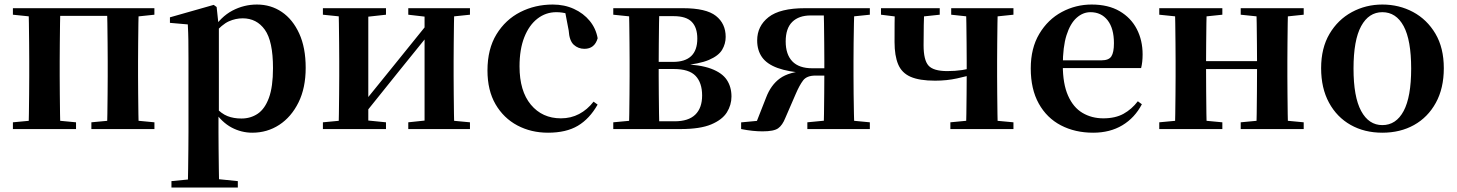

<svg xmlns="http://www.w3.org/2000/svg" viewBox="-20 -572 6459 851"><path d="M105.9 0Q107.6 -25.5 108.1 -67.5Q108.6 -109.6 109.1 -154.8Q109.6 -200 109.6 -234.8V-301.2Q109.6 -335.7 109.1 -381.1Q108.6 -426.5 108.1 -468.7Q107.6 -511 105.9 -535.7H247.6Q246.6 -510.7 246.1 -468.5Q245.6 -426.3 245.1 -381Q244.6 -335.6 244.6 -301.2V-234.8Q244.6 -200 245.1 -154.8Q245.6 -109.6 246.1 -67.5Q246.6 -25.5 247.6 0ZM454.4 0Q455.4 -25.5 455.9 -67.5Q456.4 -109.6 456.9 -154.8Q457.4 -200 457.4 -234.8V-301.2Q457.4 -335.6 456.9 -381Q456.4 -426.3 455.9 -468.5Q455.4 -510.7 454.4 -535.7H594.9Q593.9 -510.7 593.4 -468.5Q592.9 -426.3 592.4 -381Q591.9 -335.6 591.9 -301.2V-234.8Q591.9 -200 592.4 -154.8Q592.9 -109.6 593.4 -67.5Q593.9 -25.5 594.9 0ZM37.2 0V-29.9L147 -40.2H208.6L317 -29.9V0ZM385 0V-29.9L494.5 -40.2H557.1L664.5 -29.9V0ZM37.2 -506.8V-535.7H176.9V-495.5H147ZM525.4 -495.5V-535.7H664.3V-506.8L557.1 -495.5ZM176.9 -501.8V-535.7H525.4V-501.8Z M739.9 259.3V230.8L849 220.1H928.4L1034.1 230.8V259.3ZM812.4 259.3Q813.4 217.3 813.9 174.2Q814.4 131 814.9 89.9Q815.4 48.8 815.4 13.8V-308.7Q815.4 -358.5 814.9 -393Q814.4 -427.5 812.4 -463.8L733.2 -470.7V-495.2L927.2 -550.4L940.2 -540.9L948.8 -460.8L950.1 -455V-75.6L948.4 -63V13Q948.4 47.8 948.9 89.3Q949.4 130.8 949.9 174Q950.4 217.3 951.4 259.3ZM1098.1 16.2Q1050 16.2 1006.7 -6.7Q963.4 -29.6 927.3 -82.3H915.1L933.6 -97.8Q961.5 -67.8 988.5 -57.3Q1015.6 -46.7 1050.1 -46.7Q1090.7 -46.7 1122.3 -67.9Q1153.8 -89.1 1171.9 -138.2Q1190 -187.4 1190 -270.1Q1190 -389.4 1153.9 -440.1Q1117.8 -490.8 1055.6 -490.8Q1024.3 -490.8 994.4 -477.5Q964.5 -464.2 927 -421.1L912.1 -437.5H920.5Q958.3 -497.6 1009.7 -524.8Q1061.1 -551.9 1118.6 -551.9Q1180.4 -551.9 1228.9 -519.1Q1277.5 -486.2 1306.2 -423.5Q1334.9 -360.9 1334.9 -271.4Q1334.9 -182.3 1303 -117.9Q1271.1 -53.5 1217.7 -18.6Q1164.3 16.2 1098.1 16.2Z M1411.2 0V-29.9L1520 -40.2H1588.4L1690.8 -29.9V0ZM1789.6 0V-29.9L1886.5 -40.2H1954.3L2063 -29.9V0ZM1479.9 0Q1481.6 -25.5 1482.1 -67.4Q1482.6 -109.4 1483.1 -154.7Q1483.6 -200 1483.6 -234.8V-301.2Q1483.6 -335.7 1483.1 -381Q1482.6 -426.4 1482.1 -468.7Q1481.6 -511 1479.9 -535.7H1612.4V0ZM1583.7 -51.6 1535.4 -77.8H1560.4L1719.6 -274.4L1890 -485.4L1937.7 -460.9H1913.5L1749.2 -257.7ZM1861.8 0V-535.7H1993.6Q1992.6 -511 1992.1 -468.7Q1991.6 -426.4 1991.1 -381Q1990.6 -335.7 1990.6 -301.2V-234.8Q1990.6 -200 1991.1 -154.7Q1991.6 -109.4 1992.1 -67.4Q1992.6 -25.5 1993.6 0ZM1411.2 -506.8V-535.7H1690.8V-506.8L1588.7 -495.5H1521ZM1789.6 -506.8V-535.7H2063V-506.8L1954.5 -495.5H1886.8Z M2409.1 16.2Q2334.1 16.2 2273.2 -16Q2212.3 -48.3 2176.4 -109.8Q2140.6 -171.4 2140.6 -259.7Q2140.6 -354.7 2180.5 -419.9Q2220.4 -485 2286.1 -518.5Q2351.9 -551.9 2430 -551.9Q2481.5 -551.9 2523.8 -532.5Q2566.2 -513.2 2593.8 -479.5Q2621.4 -445.8 2629 -402.4Q2615.4 -355.6 2570.4 -355.6Q2542.9 -355.6 2523.1 -373.6Q2503.4 -391.6 2500.6 -436.8L2482.8 -530.1L2550.7 -486.3Q2521.8 -503.2 2497.1 -510.6Q2472.4 -518 2445.6 -518Q2399.2 -518 2362.2 -489.4Q2325.1 -460.7 2303.9 -407.1Q2282.7 -353.5 2282.7 -277.6Q2282.7 -168.4 2333 -108Q2383.4 -47.5 2466.2 -47.5Q2510.5 -47.5 2546.8 -66.7Q2583.2 -85.9 2610.9 -121.4L2628.8 -108.4Q2593.1 -45.4 2541.3 -14.6Q2489.5 16.2 2409.1 16.2Z M2698.2 0V-29.9L2808 -40.2L2834.9 -34.4H2970.4Q3031.3 -34.4 3061.6 -63.8Q3092 -93.3 3092 -148.7Q3092 -205.2 3063 -235.7Q3034 -266.1 2967.1 -266.1H2834.9V-297.7H2962.9Q3070.7 -297.7 3070.7 -401Q3070.7 -449.9 3046.1 -475.1Q3021.5 -500.4 2965.9 -500.4H2834.9L2808 -495.5L2698.2 -506.8V-535.7H3007.1Q3110 -535.7 3153.2 -501.5Q3196.4 -467.3 3196.4 -408.4Q3196.4 -377.9 3180.7 -351.4Q3165 -324.9 3122.3 -306.5Q3079.6 -288.2 2997.8 -281L2999.3 -288Q3082.9 -285.7 3131.7 -267.5Q3180.6 -249.2 3201.3 -218.1Q3222.1 -186.9 3222.1 -144.2Q3222.1 -106.6 3201.7 -73.9Q3181.2 -41.2 3132.3 -20.6Q3083.3 0 2997.3 0ZM2766.9 0Q2768.6 -25.5 2769.1 -67.4Q2769.6 -109.4 2770.1 -154.7Q2770.6 -200 2770.6 -234.8V-301.2Q2770.6 -335.7 2770.1 -381Q2769.6 -426.4 2769.1 -468.7Q2768.6 -511 2766.9 -535.7H2902.5Q2901.5 -511 2901 -468.2Q2900.5 -425.4 2900 -376.5Q2899.5 -327.7 2899.5 -284.5V-234.8Q2899.5 -200 2900 -154.7Q2900.5 -109.4 2901 -67.4Q2901.5 -25.5 2902.5 0Z M3548 -535.7H3835.4V-506.8L3725.7 -495.5L3695.8 -503.5H3573.4Q3520.7 -503.5 3491.5 -474.9Q3462.4 -446.3 3462.4 -388.3Q3462.4 -330.9 3491.8 -300.1Q3521.2 -269.4 3580.6 -269.4H3695.8V-237H3594Q3556.2 -237 3539.8 -215.8Q3523.5 -194.5 3506.6 -154.9L3461 -49.7Q3448 -16.8 3428.9 -3.3Q3409.9 10.2 3359.8 10.2Q3337.7 10.2 3314.6 7.7Q3291.6 5.2 3264.9 0V-29.6L3401.5 -42.4L3325.1 -11.2L3375.7 -139.9Q3396.8 -195.5 3437.2 -224.7Q3477.6 -253.9 3555 -258.1L3551.5 -247.9Q3474.1 -253.3 3426.5 -270.7Q3379 -288.1 3357.5 -318.6Q3336 -349.1 3336 -392.7Q3336 -456.4 3386.5 -496Q3437.1 -535.7 3548 -535.7ZM3630.7 0Q3631.7 -25.5 3632.2 -67.9Q3632.7 -110.4 3633.2 -158.9Q3633.7 -207.5 3633.7 -248.7V-301.2Q3633.7 -335.7 3633.2 -381Q3632.7 -426.4 3632.2 -468.7Q3631.7 -511 3630.7 -535.7H3766.8Q3765.8 -511 3764.9 -468.7Q3764 -426.4 3763.5 -381Q3763 -335.7 3763 -301.2V-234.8Q3763 -200 3763.5 -154.7Q3764 -109.4 3764.9 -67.4Q3765.8 -25.5 3766.8 0ZM3558.4 0V-29.9L3664.6 -40.2H3728.2L3835.4 -29.9V0Z M4124.6 -214.4Q4055.1 -214.4 4015.8 -231.7Q3976.6 -249 3960.8 -287.1Q3944.9 -325.2 3944.9 -385.6Q3944.9 -433.1 3945.1 -468Q3945.2 -502.8 3946.2 -535.7H4076.6Q4075.3 -499.4 4074.4 -460.7Q4073.6 -422.1 4073.6 -371.3Q4073.6 -305.7 4095.4 -281.3Q4117.2 -256.9 4179 -256.9Q4213.7 -256.9 4244.2 -261.5Q4274.7 -266 4313.6 -277.1V-247.6Q4267.6 -234.6 4222 -224.5Q4176.3 -214.4 4124.6 -214.4ZM4261.7 0Q4262.7 -25.5 4263.2 -67.4Q4263.7 -109.4 4264.2 -155.6Q4264.7 -201.8 4264.7 -238.1V-301.2Q4264.7 -335.7 4264.2 -381Q4263.7 -426.4 4263.2 -468.7Q4262.7 -511 4261.7 -535.7H4402.5Q4401.5 -511 4401 -468.7Q4400.5 -426.4 4400 -381Q4399.5 -335.7 4399.5 -301.2V-234.8Q4399.5 -200 4400 -154.7Q4400.5 -109.4 4401 -67.4Q4401.5 -25.5 4402.5 0ZM3884.8 -506.8V-535.7H4145.2V-506.8L4038.8 -495.5H3975.4ZM4192.3 0V-29.9L4299.8 -40.2H4362.1L4471.9 -29.9V0ZM4196 -506.8V-535.7H4471.9V-506.8L4363.4 -495.5H4301.1Z M4825.2 16.2Q4744.8 16.2 4682.2 -16.5Q4619.6 -49.1 4584.1 -113Q4548.6 -176.9 4548.6 -268.8Q4548.6 -358.8 4586.6 -422.2Q4624.5 -485.7 4686.2 -518.8Q4747.9 -551.9 4818.4 -551.9Q4892.1 -551.9 4942.5 -522.5Q4992.8 -493.1 5018.6 -443.2Q5044.4 -393.3 5044.4 -330.9Q5044.4 -296.1 5037.7 -270.2H4607.1V-304.6H4862.4Q4894.5 -304.6 4905.9 -322.2Q4917.3 -339.8 4917.3 -380.4Q4917.3 -446.3 4889.2 -482.2Q4861.1 -518 4813.1 -518Q4779.7 -518 4751.6 -492.9Q4723.6 -467.8 4707.1 -416Q4690.7 -364.1 4690.7 -282.7Q4690.7 -200.5 4713.9 -148.2Q4737 -95.8 4777.8 -71.7Q4818.5 -47.5 4870.4 -47.5Q4923.4 -47.5 4959.9 -67.7Q4996.3 -87.9 5023.2 -123.2L5041.1 -109.9Q5009.6 -49.8 4954.7 -16.8Q4899.7 16.2 4825.2 16.2Z M5186.9 0Q5188.6 -25.5 5189.1 -67.5Q5189.6 -109.6 5190.1 -154.8Q5190.6 -200 5190.6 -234.8V-301.2Q5190.6 -335.7 5190.1 -381.1Q5189.6 -426.5 5189.1 -468.7Q5188.6 -511 5186.9 -535.7H5328.6Q5327.6 -510.7 5327.1 -467.8Q5326.6 -425 5326.1 -378Q5325.6 -331 5325.6 -291.8V-270.6Q5325.6 -217.9 5326.1 -165Q5326.6 -112.1 5327.1 -68.6Q5327.6 -25.1 5328.6 0ZM5547.6 0Q5549.6 -25.1 5550.1 -68.6Q5550.6 -112.1 5551.1 -165Q5551.6 -217.9 5551.6 -270.6V-291.8Q5551.6 -330.7 5551.1 -378Q5550.6 -425.4 5550.1 -468.1Q5549.6 -510.7 5547.6 -535.7H5689Q5688 -510.7 5687.5 -468.5Q5687 -426.3 5686.5 -381Q5686 -335.6 5686 -301.2V-234.8Q5686 -200 5686.5 -154.8Q5687 -109.6 5687.5 -67.5Q5688 -25.5 5689 0ZM5118.2 0V-29.9L5228 -40.2H5289.6L5397.8 -29.9V0ZM5118.2 -506.8V-535.7H5397.8V-506.8L5289.6 -495.5H5228ZM5479.2 0V-29.9L5587.9 -40.2H5650.5L5758.4 -29.9V0ZM5479.2 -506.8V-535.7H5758.4V-506.8L5650.5 -495.5H5587.9ZM5257.9 -265.9V-301H5618.1V-265.9Z M6107 16.2Q6027.7 16.2 5966.5 -18.3Q5905.3 -52.8 5870.5 -117Q5835.6 -181.2 5835.6 -269.8Q5835.6 -359.1 5872.8 -422Q5910 -484.9 5971.9 -518.4Q6033.8 -551.9 6107 -551.9Q6181.1 -551.9 6243.1 -518.8Q6305 -485.6 6342.2 -422.7Q6379.4 -359.8 6379.4 -269.8Q6379.4 -180.5 6344 -116.3Q6308.6 -52 6247.4 -17.9Q6186.2 16.2 6107 16.2ZM6107 -17.5Q6168 -17.5 6201.4 -80.1Q6234.7 -142.6 6234.7 -268.1Q6234.7 -394.2 6201.4 -456.1Q6168 -518 6107 -518Q6046.7 -518 6013 -456.1Q5979.2 -394.2 5979.2 -268.1Q5979.2 -142.6 6013 -80.1Q6046.7 -17.5 6107 -17.5Z"/></svg>

Font: Noto Serif JP
Style: Regular
Weight: 200
Designer: Ryoko NISHIZUKA 西塚涼子 (kana & ideographs); Frank Grießhammer (Latin, Greek & Cyrillic); Wenlong ZHANG 张文龙 (bopomofo); San
Foundry: Adobe
Version: Version 2.001;hotconv 1.1.0;makeotfexe 2.6.0